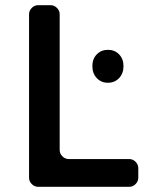

<svg xmlns="http://www.w3.org/2000/svg" viewBox="-20 -720 574 740"><path d="M210 -142Q210 -128 220.5 -117.5Q231 -107 245 -107H478Q492 -107 502.5 -96.5Q513 -86 513 -72V-35Q513 -21 502.5 -10.5Q492 0 478 0H127Q113 0 102.5 -10.5Q92 -21 92 -35V-665Q92 -679 102.5 -689.5Q113 -700 127 -700H175Q189 -700 199.5 -689.5Q210 -679 210 -665ZM353 -510.5Q370 -528 396 -528Q422 -528 439 -510.5Q456 -493 456 -465Q456 -437 439 -419Q422 -401 396 -401Q370 -401 353 -419Q336 -437 336 -465Q336 -493 353 -510.5Z"/></svg>

Font: Trueno
Style: Round
Weight: 400
Designer: Julieta Ulanovsky, Jasper
Foundry: Julieta Ulanovsky, Cannot Into Space Fonts
Version: Version 3.001